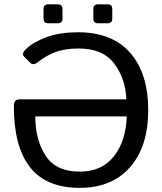

<svg xmlns="http://www.w3.org/2000/svg" viewBox="-20 -866 760 900"><path d="M206.1 -756.8Q184.1 -756.8 184.1 -778.8V-823.7Q184.1 -845.7 206.1 -845.7H251Q272.9 -845.7 272.9 -823.7V-778.8Q272.9 -756.8 251 -756.8ZM439.5 -756.8Q417.5 -756.8 417.5 -778.8V-823.7Q417.5 -845.7 439.5 -845.7H484.4Q506.3 -845.7 506.3 -823.7V-778.8Q506.3 -756.8 484.4 -756.8ZM44.9 -368.7Q44.9 -400.4 71.3 -400.4H572.3Q568.8 -496.6 515.6 -567.6Q462.4 -638.7 348.6 -638.7Q283.2 -638.7 237.8 -621.1Q192.4 -603.5 160.2 -576.7Q136.7 -557.1 122.1 -571.3L92.8 -600.6Q78.6 -614.7 103.5 -637.7Q139.6 -670.9 201.2 -692.9Q262.7 -714.8 345.2 -714.8Q506.3 -714.8 590.6 -617.9Q674.8 -521 674.8 -350.1Q674.8 -179.2 589.6 -82.3Q504.4 14.6 354 14.6Q196.8 14.6 120.8 -82Q44.9 -178.7 44.9 -368.7ZM145.5 -320.3Q145.5 -210.9 193.8 -136.2Q242.2 -61.5 354 -61.5Q457.5 -61.5 513.9 -133.3Q570.3 -205.1 574.2 -320.3Z"/></svg>

Font: Istok
Style: Regular
Weight: 500
Designer: Andrey V. Panov
Foundry: Andrey V. Panov
Version: Version 1.0.3